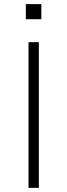

<svg xmlns="http://www.w3.org/2000/svg" viewBox="-20 -909 326 929"><path d="M118 0V-705H168V0ZM105 -816V-889H180V-816Z"/></svg>

Font: Nunito Sans 7pt ExtraLight
Style: Regular
Weight: 250
Designer: Vernon Adams
Foundry: Vernon Adams
Version: Version 3.101;gftools[0.9.27]